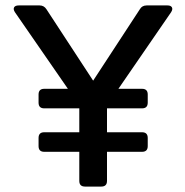

<svg xmlns="http://www.w3.org/2000/svg" viewBox="-20 -687 680 707"><path d="M293 0Q272 0 272 -21V-128H143Q122 -128 122 -149V-179Q122 -200 143 -200H272V-288H143Q122 -288 122 -309V-339Q122 -360 143 -360H230L35 -642Q28 -653 32 -660Q36 -667 49 -667H126Q142 -667 151 -653L323 -390L495 -653Q503 -667 520 -667H597Q609 -667 613 -660Q617 -653 610 -642L416 -360H503Q524 -360 524 -339V-309Q524 -288 503 -288H374V-200H503Q524 -200 524 -179V-149Q524 -128 503 -128H374V-21Q374 0 353 0Z"/></svg>

Font: Pitagon Sans Medium
Style: Regular
Weight: 500
Designer: Travis Tran
Foundry: Pitagon
Version: Version 1.001; ttfautohint (v1.8.4.7-5d5b);gftools[0.9.26]